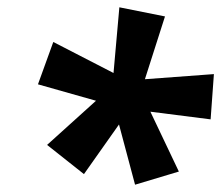

<svg xmlns="http://www.w3.org/2000/svg" viewBox="-20 -788 606 526"><path d="M350 -282 470 -318 392 -482 557 -461 566 -585 377 -571 432 -743 307 -768 291 -588 126 -673 84 -557 243 -512 109 -391 210 -311 306 -447Z"/></svg>

Font: Noto Sans
Style: Bold Italic
Weight: 700
Italic angle: -12°
Designer: Monotype Design Team
Foundry: Monotype Imaging Inc.
Version: Version 2.013